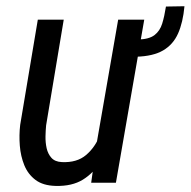

<svg xmlns="http://www.w3.org/2000/svg" viewBox="-20 -592 618 622"><path d="M517.6 -570.8 577.6 -571.8Q572.8 -519.5 556.9 -483.6Q541 -447.8 508.5 -428.7Q476.1 -409.7 420.9 -408.2L426.8 -463.9Q462.9 -464.8 480.5 -478.3Q498 -491.7 505.4 -515.4Q512.7 -539.1 517.6 -570.8ZM293 -127 362.8 -528.3H447.3L355.5 0H275.4ZM324.7 -235.4 354 -236.3Q348.6 -192.9 337.4 -148.9Q326.2 -105 304.9 -68.4Q283.7 -31.7 248.5 -10Q213.4 11.7 160.2 10.3Q119.6 9.3 95.2 -9Q70.8 -27.3 58.8 -56.6Q46.9 -85.9 44.2 -120.1Q41.5 -154.3 45.4 -187.5L102.5 -528.3H186.5L129.4 -186Q127.9 -170.4 127.4 -150.4Q127 -130.4 131.1 -111.8Q135.3 -93.3 146.7 -80.6Q158.2 -67.9 180.2 -66.9Q229 -64.5 258.8 -89.8Q288.6 -115.2 304 -155Q319.3 -194.8 324.7 -235.4Z"/></svg>

Font: Roboto Condensed
Style: Italic
Weight: 400
Italic angle: -12°
Designer: Christian Robertson
Foundry: Google
Version: Version 3.0